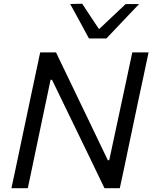

<svg xmlns="http://www.w3.org/2000/svg" viewBox="-20 -988 800 1008"><path d="M40 0Q52.5 -58.5 64.5 -114.5Q76 -169.5 90 -236L140 -473Q154.5 -541 166.5 -597.5Q178.5 -653.5 191 -713H274Q317.5 -622.5 358.8 -536.8Q400 -451 439.5 -369L546 -147H553.5L623.5 -473.5Q638 -541.5 650 -597.5Q661.5 -653.5 674.5 -713H760Q747.5 -653.5 735.5 -597.2Q723.5 -541 709 -473.5L659 -236Q645 -169 633.5 -114Q621.5 -59 609 0H528.5Q491.5 -77 451 -161Q410 -244.5 361.5 -345.5L253 -569H245.5L175.5 -236Q161.5 -168.5 150 -114Q138.5 -59.5 126 0ZM447 -786Q422.5 -831.5 397.8 -877Q373 -922.5 348.5 -967L411.5 -968.5Q433 -935.5 455.2 -902Q477.5 -868.5 500 -835Q535.5 -868.5 570 -901Q604.5 -933.5 639.5 -966.5H710Q666 -920.5 624 -876.2Q582 -832 538.5 -786Z"/></svg>

Font: Heraclito
Style: Italic
Weight: 400
Italic angle: -12°
Designer: Kostas Bartsokas (font) & Cristiano Sobral (main changes)
Foundry: Kostas Bartsokas (font) & Cristiano Sobral (main changes)
Version: Version 1.00;July 8, 2020;FontCreator 13.0.0.2655 64-bit